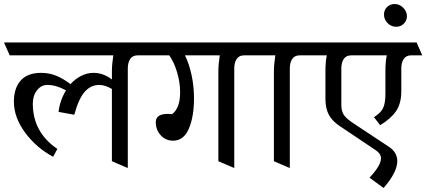

<svg xmlns="http://www.w3.org/2000/svg" viewBox="-50 -781 2118 954"><path d="M634 -506Q609 -506 597 -488Q585 -470 585 -441V54L506 20V-339Q472 -359 443 -359Q401 -359 371 -325Q341 -291 319 -211L241 -225Q247 -281 278 -332Q229 -359 185 -359Q155 -359 134 -332.5Q113 -306 113 -266Q113 -124 235 -41L214 -2Q130 -47 74.5 -122.5Q19 -198 19 -276Q19 -343 53 -381Q87 -419 154 -419Q195 -419 230 -404.5Q265 -390 300 -363Q324 -389 353.5 -404Q383 -419 414 -419Q464 -419 506 -386V-426Q506 -461 513 -506H-2L-30 -570H689L717 -506Z M1163 -506Q1138 -506 1126 -488Q1114 -470 1114 -441V54L1035 20V-426Q1035 -461 1042 -506H869Q890 -464 902 -407.5Q914 -351 914 -293Q914 -202 888.5 -142Q863 -82 810 -82Q773 -82 748.5 -109Q724 -136 724 -174Q724 -215 783 -215Q797 -215 805 -214Q845 -243 845 -323Q845 -371 830 -421.5Q815 -472 791 -506H685L657 -570H1213L1241 -506Z M1439 -506Q1414 -506 1402 -488Q1390 -470 1390 -441V54L1311 20V-426Q1311 -461 1318 -506H1209L1181 -570H1493L1521 -506Z M1993 -506Q1968 -506 1956 -488Q1944 -470 1944 -441V-328Q1944 -267 1918 -229Q1892 -191 1839 -159L1808 -199Q1841 -219 1853 -243Q1865 -267 1865 -315V-426Q1865 -477 1872 -506H1695Q1670 -506 1658 -488Q1646 -470 1646 -441V-260Q1646 -227 1659.5 -208.5Q1673 -190 1708 -167L1882 -52Q1924 -24 1924 19Q1924 75 1856 153L1786 102Q1843 41 1843 6Q1843 -17 1818 -34L1639 -154Q1601 -179 1584 -210.5Q1567 -242 1567 -291V-426Q1567 -477 1574 -506H1489L1461 -570H2020L2048 -506Z M1972 -701Q1972 -679 1956 -663Q1941 -648 1919 -648Q1894 -648 1876 -666Q1858 -684 1858 -709Q1858 -731 1873 -746Q1888 -761 1911 -761Q1935 -761 1953 -743Q1972 -724 1972 -701Z"/></svg>

Font: Sumana
Style: Regular
Weight: 400
Designer: Cyreal, Alexei Vanyashin (Devanagari), Olga Karpushina (Latin)
Foundry: Cyreal
Version: Version 1.015;PS 001.015;hotconv 1.0.70;makeotf.lib2.5.58329